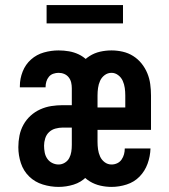

<svg xmlns="http://www.w3.org/2000/svg" viewBox="-20 -726 665 754"><path d="M210 8Q179 8 148 -1.5Q117 -11 94.5 -33Q72 -55 62 -85.5Q52 -116 52 -148Q52 -171 56.5 -193.5Q61 -216 72 -236Q83 -256 100 -271.5Q117 -287 138 -296.5Q159 -306 181.5 -309.5Q204 -313 227 -313H262V-379Q262 -391 259.5 -402Q257 -413 250 -422Q243 -431 232.5 -435.5Q222 -440 210 -440Q200 -440 189.5 -436.5Q179 -433 172 -424.5Q165 -416 162 -405.5Q159 -395 159 -385V-383H58V-388Q58 -417 69 -445Q80 -473 102 -492.5Q124 -512 152.5 -520Q181 -528 210 -528Q231 -528 251 -524.5Q271 -521 289 -512.5Q307 -504 322 -489.5Q337 -475 346 -457.5Q355 -440 359 -420Q363 -400 363 -379V-141Q361 -111 351 -82Q341 -53 319.5 -31.5Q298 -10 269 -1Q240 8 210 8ZM210 -80Q223 -80 234.5 -87Q246 -94 252 -105.5Q258 -117 260 -130Q262 -143 262 -157V-225H227Q212 -225 197.5 -221Q183 -217 172.5 -207Q162 -197 157.5 -182.5Q153 -168 153 -154Q153 -141 155.5 -127.5Q158 -114 165.5 -103Q173 -92 185 -86Q197 -80 210 -80ZM418 8Q396 8 374 3Q352 -2 333 -13.5Q314 -25 299.5 -43Q285 -61 277 -81.5Q269 -102 265.5 -124.5Q262 -147 262 -169V-351Q262 -373 265.5 -395.5Q269 -418 277 -438.5Q285 -459 299 -476.5Q313 -494 332 -506Q351 -518 373 -523Q395 -528 418 -528Q440 -528 462 -523Q484 -518 503 -506Q522 -494 536 -476.5Q550 -459 558.5 -438.5Q567 -418 570 -395.5Q573 -373 573 -351V-216H363V-169Q363 -154 365 -139.5Q367 -125 373 -111.5Q379 -98 391 -89Q403 -80 418 -80Q430 -80 440.5 -85Q451 -90 457.5 -99.5Q464 -109 467 -120Q470 -131 470 -143H571Q570 -112 559.5 -83Q549 -54 528 -32.5Q507 -11 477.5 -1.5Q448 8 418 8ZM472 -304V-351Q472 -366 470 -380.5Q468 -395 462 -408.5Q456 -422 444 -431Q432 -440 418 -440Q403 -440 391 -431Q379 -422 373 -408.5Q367 -395 365 -380.5Q363 -366 363 -351V-304ZM163 -634V-706H463V-634Z"/></svg>

Font: Iosevka Custom Semibold
Style: Regular
Weight: 600
Designer: Belleve Invis
Foundry: Belleve Invis
Version: Version 27.0.2; ttfautohint (v1.8.4)